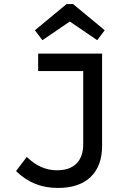

<svg xmlns="http://www.w3.org/2000/svg" viewBox="-20 -914 620 946"><path d="M266 12Q204 12 154 -8Q104 -28 59 -71L112 -141Q178 -75 261 -75Q324 -75 357 -108.5Q390 -142 390 -203V-564H168V-650H483V-196Q483 -96 426.5 -42Q370 12 266 12ZM189 -716 152 -765 308 -894H340L496 -765L459 -716L324 -808Z"/></svg>

Font: Sometype Mono Medium
Style: Regular
Weight: 500
Monospace: yes
Designer: Ryoichi Tsunekawa
Foundry: Dharma Type
Version: Version 1.000; ttfautohint (v1.8.3)